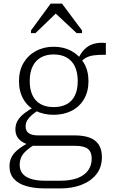

<svg xmlns="http://www.w3.org/2000/svg" viewBox="-20 -808 636 1072"><path d="M571 -502Q531 -503 503.5 -499Q476 -495 457.5 -484Q439 -473 424 -453L410 -465Q421 -493 436 -514Q451 -535 470.5 -548Q490 -561 515 -566Q540 -571 571 -568ZM279 -167Q223 -167 179 -189.5Q135 -212 110.5 -254.5Q86 -297 86 -355Q86 -413 111 -456Q136 -499 180 -523Q224 -547 279 -547Q336 -547 379.5 -523Q423 -499 448.5 -456Q474 -413 474 -355Q474 -297 449 -254.5Q424 -212 380 -189.5Q336 -167 279 -167ZM279 -210Q322 -210 352 -226Q382 -242 398 -274.5Q414 -307 414 -355Q414 -404 398 -437Q382 -470 352 -487Q322 -504 279 -504Q238 -504 208 -487Q178 -470 162 -437Q146 -404 146 -355Q146 -307 162 -274.5Q178 -242 208 -226Q238 -210 279 -210ZM232 244Q171 244 126.5 231Q82 218 57.5 190.5Q33 163 33 121Q33 89 46.5 65.5Q60 42 87.5 21.5Q115 1 158 -21L178 -4Q146 16 126.5 33.5Q107 51 98.5 70Q90 89 90 113Q90 140 104.5 159.5Q119 179 150.5 190Q182 201 233 201H318Q373 201 412 186.5Q451 172 471.5 144Q492 116 492 77Q492 41 471 23.5Q450 6 397 6H159V5Q131 -1 110 -12.5Q89 -24 77.5 -42Q66 -60 66 -86Q66 -114 79.5 -136Q93 -158 118 -177Q143 -196 177 -214L197 -194Q173 -179 157 -165Q141 -151 132 -136Q123 -121 123 -102Q123 -76 141 -64Q159 -52 194 -52H398Q447 -52 480.5 -39.5Q514 -27 531.5 0Q549 27 549 69Q549 126 518 165Q487 204 434.5 224Q382 244 319 244ZM326 -788H263L153 -638V-623H178L314 -754L269 -753L408 -623H438V-638Z"/></svg>

Font: Roboto Serif SemiCondensed ExtraLight
Style: Regular
Weight: 250
Width: 4
Designer: Greg Gazdowicz
Foundry: Commercial Type
Version: Version 1.007